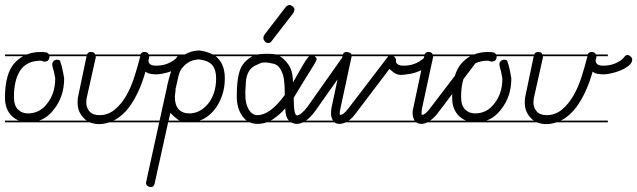

<svg xmlns="http://www.w3.org/2000/svg" viewBox="-20 -506 2562 772"><path d="M262 -280H179Q179 -270 174.5 -264.5Q170 -259 163 -259Q161 -258 160 -258Q157 -258 154 -259Q148 -262 144 -262Q87 -262 60 -221Q36 -181 36 -117Q36 -82 52 -66Q68 -50 92 -50Q116 -50 135.5 -60Q155 -70 169 -89Q202 -129 202 -191L197 -217Q194 -228 192 -235Q190 -242 190 -248Q190 -254 194 -259Q201 -266 209 -266Q223 -266 223 -256Q230 -239 238 -191Q238 -116 195 -64Q170 -32 137 -21H262V-14H102H96H89H0V-21H56Q39 -28 26 -41Q0 -68 0 -113Q0 -212 40 -254Q55 -270 73 -280H0V-287H88Q113 -297 144 -297H145Q157 -297 166 -295H168Q174 -292 177 -287H262Z M626 -280H580Q580 -273 578.5 -269.5Q577 -266 577 -263Q577 -254 583.5 -248Q590 -242 609 -242Q619 -242 631.5 -244Q644 -246 655.5 -251Q667 -256 677 -262.5Q687 -269 692 -277Q698 -285 705 -285Q711 -285 717.5 -279Q724 -273 724 -267Q724 -253 709.5 -241.5Q695 -230 675 -222Q655 -214 636.5 -210.5Q618 -207 610 -207Q597 -207 585.5 -209Q574 -211 565 -218Q558 -194 551.5 -176Q545 -158 537.5 -141.5Q530 -125 521 -109Q512 -93 500 -76Q472 -39 440 -23Q438 -22 436 -21H626V-14H419Q398 -7 378 -7Q360 -7 344 -13L341 -14H262V-21H329Q322 -25 317 -31Q305 -43 298.5 -58.5Q292 -74 292 -93Q292 -100 292.5 -107Q293 -114 295 -122L328 -280H262V-287H330Q334 -297 345 -297Q355 -297 360 -292Q362 -289 363 -287H545Q549 -297 561 -297Q570 -297 575 -292Q577 -289 578 -287H626ZM365 -275 329 -114Q327 -104 327 -93Q327 -73 340 -58Q353 -43 380 -43Q414 -43 441 -65Q468 -87 488 -122Q508 -157 521 -199Q534 -240 544 -280H365Z M932 -280H847Q884 -251 884 -191Q884 -153 872.5 -120.5Q861 -88 842 -64.5Q823 -41 797 -27Q790 -24 782 -21H932V-14H749H742H656L602 231Q599 246 588 246Q578 246 572.5 241Q567 236 567 229Q567 226 568 224L652 -159V-161Q659 -191 668 -219.5Q677 -248 695 -266Q703 -274 712 -280H626V-287H723L735 -293Q758 -303 782 -303Q813 -299 835 -287H932ZM687 -153 686 -152V-150Q686 -139 684.5 -130.5Q683 -122 683 -117Q683 -84 698 -67Q713 -50 742 -50Q762 -50 781 -59.5Q800 -69 815.5 -87.5Q831 -106 840 -132Q849 -158 849 -191Q849 -225 834 -243.5Q819 -262 782 -267Q743 -267 716 -237Q703 -223 697.5 -200Q692 -177 687 -153ZM697 -24Q681 -35 665 -52L658 -21H703Q700 -22 697 -24Z M1290 -14H1198Q1186 -8 1174 -8Q1162 -8 1151 -14H1052Q1035 -8 1015 -8Q998 -8 984 -14H932V-21H972Q962 -28 954 -40Q932 -71 932 -118Q932 -181 942 -215Q948 -238 964 -256Q980 -272 995 -280H932V-287H1013Q1014 -287 1016 -287Q1040 -291 1077 -289Q1083 -288 1088 -287H1290V-280H1245L1246 -279Q1253 -273 1253 -268.5Q1253 -264 1249 -257Q1245 -250 1239 -240L1226 -219Q1219 -207 1209 -192L1161 -113Q1161 -42 1174 -42Q1190 -42 1218 -79L1357 -276Q1363 -284 1371 -284Q1378 -284 1384 -278.5Q1390 -273 1390 -267Q1390 -262 1386 -256L1247 -59Q1228 -33 1210 -21H1290ZM1015 -43Q1066 -43 1125 -124Q1125 -181 1118.5 -202.5Q1112 -224 1101.5 -236.5Q1091 -249 1073 -251Q1058 -255 1046 -255Q1039 -255 1033 -254Q1023 -251 1002 -240Q968 -221 968 -161Q966 -140 966.5 -132Q967 -124 967 -113.5Q967 -103 970.5 -89.5Q974 -76 980 -66Q994 -43 1015 -43ZM1073 -342Q1068 -333 1059 -333Q1050 -333 1044.5 -340Q1039 -347 1039 -353.5Q1039 -360 1043 -366L1129 -478Q1137 -486 1143.5 -486Q1150 -486 1157 -480Q1164 -474 1164 -467Q1164 -461 1159 -453ZM1137 -250Q1158 -223 1158 -175L1191 -232Q1211 -268 1223 -280H1105Q1122 -270 1137 -250ZM1127 -70Q1103 -43 1075 -25Q1072 -23 1068 -21H1142L1141 -22Q1127 -37 1127 -70Z M1621 -14H1370Q1357 -8 1344 -8Q1333 -8 1325 -14H1290V-21H1319Q1311 -35 1311 -48Q1311 -61 1313 -73L1357 -280H1290V-287H1358Q1362 -297 1373 -297H1374Q1386 -295 1390 -292Q1392 -290 1393 -287H1621V-280H1563Q1564 -279 1565 -278Q1572 -272 1572 -266V-262Q1572 -242 1603 -242Q1642 -242 1671 -262Q1681 -268 1687 -276Q1693 -284 1699.5 -284Q1706 -284 1712.5 -278Q1719 -272 1719 -266Q1719 -241 1670 -222Q1650 -213 1631 -209.5Q1612 -206 1605 -205.5Q1598 -205 1593 -205H1589Q1585 -205 1581 -206Q1568 -208 1546 -229L1408 -47Q1396 -31 1382 -21H1621ZM1348 -66Q1346 -57 1346 -52Q1346 -47 1347 -44Q1361 -44 1380 -69L1539 -277Q1540 -279 1541 -280H1394Z M1798 -280H1722Q1722 -279 1721.5 -277.5Q1721 -276 1721 -275L1676 -66Q1675 -57 1675 -51Q1675 -48 1676 -44Q1683 -44 1691.5 -51Q1700 -58 1708 -69L1867 -277Q1873 -285 1880 -285Q1887 -285 1893.5 -279Q1900 -273 1900 -266Q1900 -260 1895 -256L1737 -47Q1723 -30 1709 -21H1798V-14H1698Q1686 -8 1676 -8Q1662 -8 1654 -14H1621V-21H1647Q1639 -35 1639 -52Q1639 -61 1642 -73L1686 -280H1621V-287H1687Q1691 -297 1703 -297Q1712 -297 1717 -292Q1719 -289 1720 -287H1798Z M2060 -280H1977Q1977 -270 1972.5 -264.5Q1968 -259 1961 -259Q1959 -258 1958 -258Q1955 -258 1952 -259Q1946 -262 1942 -262Q1885 -262 1858 -221Q1834 -181 1834 -117Q1834 -82 1850 -66Q1866 -50 1890 -50Q1914 -50 1933.5 -60Q1953 -70 1967 -89Q2000 -129 2000 -191L1995 -217Q1992 -228 1990 -235Q1988 -242 1988 -248Q1988 -254 1992 -259Q1999 -266 2007 -266Q2021 -266 2021 -256Q2028 -239 2036 -191Q2036 -116 1993 -64Q1968 -32 1935 -21H2060V-14H1900H1894H1887H1798V-21H1854Q1837 -28 1824 -41Q1798 -68 1798 -113Q1798 -212 1838 -254Q1853 -270 1871 -280H1798V-287H1886Q1911 -297 1942 -297H1943Q1955 -297 1964 -295H1966Q1972 -292 1975 -287H2060Z M2424 -280H2378Q2378 -273 2376.5 -269.5Q2375 -266 2375 -263Q2375 -254 2381.5 -248Q2388 -242 2407 -242Q2417 -242 2429.5 -244Q2442 -246 2453.5 -251Q2465 -256 2475 -262.5Q2485 -269 2490 -277Q2496 -285 2503 -285Q2509 -285 2515.5 -279Q2522 -273 2522 -267Q2522 -253 2507.5 -241.5Q2493 -230 2473 -222Q2453 -214 2434.5 -210.5Q2416 -207 2408 -207Q2395 -207 2383.5 -209Q2372 -211 2363 -218Q2356 -194 2349.5 -176Q2343 -158 2335.5 -141.5Q2328 -125 2319 -109Q2310 -93 2298 -76Q2270 -39 2238 -23Q2236 -22 2234 -21H2424V-14H2217Q2196 -7 2176 -7Q2158 -7 2142 -13L2139 -14H2060V-21H2127Q2120 -25 2115 -31Q2103 -43 2096.5 -58.5Q2090 -74 2090 -93Q2090 -100 2090.5 -107Q2091 -114 2093 -122L2126 -280H2060V-287H2128Q2132 -297 2143 -297Q2153 -297 2158 -292Q2160 -289 2161 -287H2343Q2347 -297 2359 -297Q2368 -297 2373 -292Q2375 -289 2376 -287H2424ZM2163 -275 2127 -114Q2125 -104 2125 -93Q2125 -73 2138 -58Q2151 -43 2178 -43Q2212 -43 2239 -65Q2266 -87 2286 -122Q2306 -157 2319 -199Q2332 -240 2342 -280H2163Z"/></svg>

Font: Gruenewald VA 3. Klasse
Style: Regular
Weight: 400
Designer: Peter Wiegel
Foundry: Peter Wiegel, nach dem Schriftentwurf von Dr. H. Gr¸newald
Version: Version 0.007